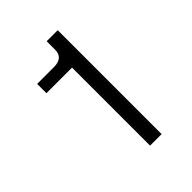

<svg xmlns="http://www.w3.org/2000/svg" viewBox="-135 -965 541 541"><g transform="rotate(-45 135.5 -695.0)"><path d="M144 -488V-823L159 -799H42V-836H109Q146 -836 146 -869V-902H190V-488Z"/></g></svg>

Font: Hanken Grotesk
Style: Regular
Weight: 400
Designer: Alfredo Marco Pradil
Foundry: Hanken Design Co.
Version: Version 3.013